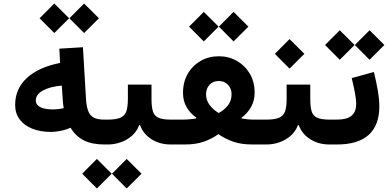

<svg xmlns="http://www.w3.org/2000/svg" viewBox="-20 -827 2224 1099"><path d="M206.6 -722.4 290.8 -637.9 375.6 -722.4 290.8 -806.9ZM377.2 -722.4 461.4 -637.9 546.2 -722.4 461.4 -806.9ZM324 -466.8Q200.7 -442.4 133.7 -380.5Q66.7 -318.5 66.7 -226.4Q66.7 -177.8 92.8 -143.2Q118.9 -108.6 165.3 -90.2Q211.6 -71.9 271.7 -71.9Q298.9 -71.9 328.9 -78.2Q359 -84.5 384 -95.8Q412.9 -47.4 459.7 -23.7Q506.5 0 576.2 0H576.7V-142.3H576.2Q539.8 -142.3 517.9 -153.2Q496.1 -164.1 485.6 -189.7Q475.2 -215.4 472.3 -259.5L454.7 -556.6L319.5 -548.5ZM333.6 -337 339.6 -250.2Q340.4 -239.9 341.3 -230.8Q342.3 -221.6 344.7 -208.2Q330.7 -204.6 314.9 -202.7Q299.1 -200.7 279.8 -200.7Q252.3 -200.7 230.8 -206.3Q209.3 -211.9 197.1 -223.4Q184.9 -234.9 184.9 -252.3Q184.9 -286.4 225.5 -308.9Q266.2 -331.4 333.6 -337Z M847.2 -261.1V-342.8H712V-261.1Q712 -217 703.5 -190.9Q695 -164.8 670 -153.6Q645.1 -142.3 595.5 -142.3H576.7Q565.6 -142.3 561 -125.5Q556.5 -108.8 556.5 -71.5Q556.5 -33.9 561 -16.9Q565.6 0 576.7 0H595.5Q656.9 0 707.3 -29.6Q757.7 -59.2 776.5 -110.7H781.4Q800.7 -59 848 -29.5Q895.3 0 957.3 0H980.5V-142.3H958.5Q910.6 -142.3 886.7 -153.3Q862.7 -164.3 855 -190.2Q847.2 -216.1 847.2 -261.1ZM450.4 167.3 534.6 251.8 619.5 167.3 534.6 82.8ZM621 167.3 705.2 251.8 790.1 167.3 705.2 82.8Z M1062.2 -674.5 1146.4 -590 1231.2 -674.5 1146.4 -759ZM1232.8 -674.5 1317 -590 1401.8 -674.5 1317 -759ZM1027.5 -295.1Q1027.5 -248.9 1048.3 -213.2Q1069.1 -177.5 1104 -153L1102.2 -148.5Q1082.7 -145.8 1062.7 -144Q1042.6 -142.3 1021.5 -142.3H980.5Q969.4 -142.3 964.7 -125.4Q959.9 -108.4 959.9 -71.5Q959.9 -34.2 964.7 -17.1Q969.4 0 980.5 0H1039Q1100.8 0 1146.2 -15.9Q1191.7 -31.7 1230.2 -59.2Q1269.7 -31.7 1315.5 -15.9Q1361.4 0 1425.3 0H1485.2V-142.3H1434.6Q1415.8 -142.3 1398.2 -144Q1380.6 -145.8 1364.2 -148.5L1361.8 -152.7Q1396.2 -177.5 1416.9 -214.1Q1437.5 -250.8 1437.5 -296.6Q1437.5 -358.4 1409.8 -405.3Q1382.1 -452.1 1335.6 -478.6Q1289.2 -505 1232.5 -505Q1175.3 -505 1128.9 -478.7Q1082.5 -452.3 1055 -405.1Q1027.5 -357.9 1027.5 -295.1ZM1231.8 -180.1Q1199.9 -199.1 1179.6 -226.3Q1159.4 -253.5 1159.4 -288.2Q1159.4 -320.5 1179.5 -341.9Q1199.6 -363.3 1232.5 -363.3Q1264.8 -363.3 1285.2 -341.6Q1305.5 -319.9 1305.5 -288.2Q1305.5 -251.5 1285.4 -224.9Q1265.3 -198.4 1231.8 -180.1Z M1755.9 -261.1V-342.8H1620.7V-261.1Q1620.7 -217 1612.2 -190.9Q1603.7 -164.8 1578.7 -153.6Q1553.8 -142.3 1504.2 -142.3H1485.4Q1474.3 -142.3 1469.7 -125.5Q1465.2 -108.8 1465.2 -71.5Q1465.2 -33.9 1469.7 -16.9Q1474.3 0 1485.4 0H1504.2Q1565.6 0 1616 -29.6Q1666.4 -59.2 1685.2 -110.7H1690.1Q1709.4 -59 1756.7 -29.5Q1803.9 0 1866 0H1889.2V-142.3H1867.2Q1819.3 -142.3 1795.4 -153.3Q1771.4 -164.3 1763.7 -190.2Q1755.9 -216.1 1755.9 -261.1ZM1553.2 -518.8 1637.4 -434.3 1722.2 -518.8 1637.4 -603.3Z M2120.1 -415 1993.2 -380.1Q2004.9 -332.2 2011.9 -294.3Q2018.9 -256.5 2018.9 -233.9Q2018.9 -187 1992.4 -164.7Q1966 -142.3 1908.2 -142.3H1889.2Q1869 -142.3 1869 -71.5Q1869 0 1889.2 0H1908.2Q2030.1 0 2090.7 -55.2Q2151.3 -110.5 2151.3 -217.9Q2151.3 -256.1 2143 -306.4Q2134.7 -356.6 2120.1 -415ZM1840.6 -569.4 1924.8 -484.9 2009.6 -569.4 1924.8 -653.9ZM2011.2 -569.4 2095.4 -484.9 2180.2 -569.4 2095.4 -653.9Z"/></svg>

Font: Estedad-FD VF
Style: Regular
Weight: 100
Designer: Amin Abedi
Version: Version 7.3